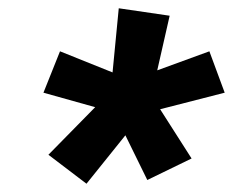

<svg xmlns="http://www.w3.org/2000/svg" viewBox="-20 -845 563 464"><path d="M189 -401 97 -471 210 -586 85 -621 125 -721 252 -670 267 -825 390 -807 360 -675 486 -721 523 -621 367 -581 443 -462 336 -410 283 -518Z"/></svg>

Font: Iosevka Extrabold Oblique
Style: Regular
Weight: 800
Italic angle: -9°
Monospace: yes
Designer: Belleve Invis
Foundry: Belleve Invis
Version: Version 32.5.0; ttfautohint (v1.8.4)